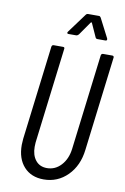

<svg xmlns="http://www.w3.org/2000/svg" viewBox="-98 -951 659 1015"><g transform="rotate(10 231.5 -443.0)"><path d="M65 -152Q65 -161 67 -185L129 -690Q131 -700 140 -700H190Q200 -700 198 -690L135 -177Q134 -169 134 -154Q134 -109 156 -81.5Q178 -54 217 -54Q261 -54 292.5 -88Q324 -122 331 -177L394 -690Q396 -700 405 -700H455Q459 -700 461.5 -697Q464 -694 463 -690L401 -185Q391 -98 338 -45Q285 8 210 8Q143 8 104 -35Q65 -78 65 -152ZM202 -784 278 -887Q283 -894 290 -894H349Q355 -894 359 -887L412 -784Q413 -782 413 -779Q413 -772 404 -772H362Q354 -772 351 -779L318 -852Q317 -854 315 -853.5Q313 -853 312 -852L261 -779Q254 -772 248 -772H206Q201 -772 199.5 -775.5Q198 -779 202 -784Z"/></g></svg>

Font: Barlow Condensed
Style: Italic
Weight: 400
Width: 3
Italic angle: -7°
Designer: Jeremy Tribby
Foundry: Tribby Type
Version: Version 1.408